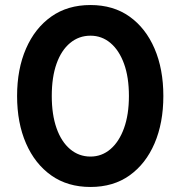

<svg xmlns="http://www.w3.org/2000/svg" viewBox="-20 -732 718 764"><path d="M340 12Q249 12 184 -34Q119 -80 83.5 -161.5Q48 -243 48 -350Q48 -457 83.5 -538.5Q119 -620 184 -666Q249 -712 340 -712Q431 -712 495.5 -666Q560 -620 595 -538.5Q630 -457 630 -350Q630 -243 595 -161.5Q560 -80 495.5 -34Q431 12 340 12ZM340 -109Q385 -109 419.5 -138.5Q454 -168 473.5 -222Q493 -276 493 -350Q493 -425 473.5 -478.5Q454 -532 419.5 -561Q385 -590 340 -590Q294 -590 259 -561Q224 -532 205 -478.5Q186 -425 186 -350Q186 -276 205 -222Q224 -168 259 -138.5Q294 -109 340 -109Z"/></svg>

Font: DM Sans 9pt
Style: Bold
Weight: 700
Version: Version 4.004;gftools[0.9.30]